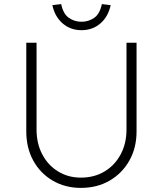

<svg xmlns="http://www.w3.org/2000/svg" viewBox="-20 -908 793 935"><path d="M374 7Q297 7 236.5 -28.5Q176 -64 142 -126Q108 -188 108 -268V-700H158V-277Q158 -209 186 -156Q214 -103 263 -73Q312 -43 374 -43Q439 -43 489 -73Q539 -103 567.5 -156Q596 -209 596 -277V-700H645V-268Q645 -188 610 -126Q575 -64 514 -28.5Q453 7 374 7ZM377 -761Q323 -761 285 -794Q247 -827 235 -883L278 -888Q288 -840 315.5 -821Q343 -802 377 -802Q411 -802 438.5 -821Q466 -840 476 -888L519 -883Q507 -827 469 -794Q431 -761 377 -761Z"/></svg>

Font: Lexend ExtraLight
Style: Regular
Weight: 200
Designer: Bonnie Shaver-Troup, Thomas Jockin
Foundry: Lexend
Version: Version 1.007; ttfautohint (v1.8.3)